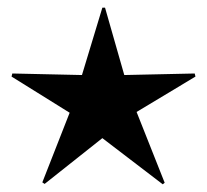

<svg xmlns="http://www.w3.org/2000/svg" viewBox="-20 -478 538 499"><path d="M403 1 408 -3 335 -187 488 -279 486 -287 303 -283 253 -458H246L193 -283L12 -287L10 -279L161 -185L90 -4L96 0L246 -119Z"/></svg>

Font: Noto Sans Arabic UI SmCn
Style: Regular
Weight: 400
Width: 4
Designer: Monotype Design Team, Nadine Chahine and Nizar Qandah
Foundry: Monotype Imaging Inc.
Version: Version 2.010